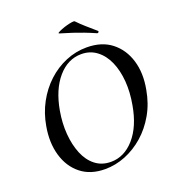

<svg xmlns="http://www.w3.org/2000/svg" viewBox="-143 -904 940 1030"><g transform="rotate(-20 327.0 -389.5)"><path d="M282 12Q199 12 144.5 -31.5Q90 -75 68.5 -149Q47 -223 63 -313Q75 -383 107 -442Q139 -501 186 -544.5Q233 -588 290.5 -612Q348 -636 410 -636Q496 -636 551.5 -592.5Q607 -549 629 -476Q651 -403 634 -313Q621 -238 586.5 -178Q552 -118 504 -76Q456 -34 399 -11Q342 12 282 12ZM325 -14Q401 -14 458.5 -79.5Q516 -145 536 -260Q549 -331 544 -394Q539 -457 517.5 -506Q496 -555 458.5 -583.5Q421 -612 371 -612Q294 -612 237 -546Q180 -480 160 -366Q148 -298 153 -235Q158 -172 178.5 -122Q199 -72 236 -43Q273 -14 325 -14ZM490 -688Q456 -703 427 -714Q398 -725 368 -735Q338 -745 300 -756Q292 -758 299 -762.5Q306 -767 321 -773Q336 -779 352.5 -783.5Q369 -788 382.5 -790Q396 -792 399 -789Q423 -764 445 -745Q467 -726 499 -698Q502 -695 498.5 -690.5Q495 -686 490 -688Z"/></g></svg>

Font: Cormorant Infant Light SemiBold
Style: Italic
Weight: 600
Italic angle: -10°
Version: Version 4.001